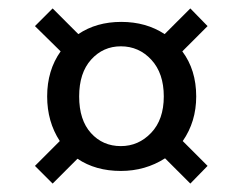

<svg xmlns="http://www.w3.org/2000/svg" viewBox="-20 -606 577 456"><path d="M446 -377Q446 -317 414 -271L473 -212L432 -170L372 -230Q325 -200 267 -200Q207 -200 164 -229L105 -170L63 -212L122 -271Q92 -317 92 -377Q92 -439 124 -484L63 -544L105 -586L166 -525Q209 -554 268 -554Q327 -554 371 -525L432 -586L473 -544L413 -484Q446 -440 446 -377ZM267 -259Q309 -259 339 -290.5Q369 -322 369 -377Q369 -432 339.5 -464Q310 -496 267 -496Q225 -496 196.5 -464.5Q168 -433 168 -377Q168 -321 196 -290Q224 -259 267 -259Z"/></svg>

Font: Fz Poppins
Style: Regular
Weight: 400
Designer: Ninad Kale (Devanagari), Jonny Pinhorn (Latin)
Foundry: Indian Type Foundry
Version: Vit hóa bi Vntype.Com & FontZin.Com